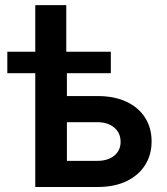

<svg xmlns="http://www.w3.org/2000/svg" viewBox="-20 -748 668 768"><path d="M9.3 -455.1V-541H423.3V-455.1ZM121.1 -541V-727.5H245.1V-541ZM209.5 -363.8H369.6Q438 -363.8 486.3 -340.8Q534.7 -317.9 560.5 -277.1Q586.4 -236.3 586.4 -182.1Q586.4 -128.9 560.5 -87.9Q534.7 -46.9 486.3 -23.4Q438 0 369.6 0H121.1V-541H247.6V-104.5H368.7Q411.1 -104.5 436.8 -125.2Q462.4 -146 462.4 -180.7Q462.4 -216.3 436.8 -237.8Q411.1 -259.3 368.7 -259.3H209.5Z"/></svg>

Font: Inter 17pt SemiBold
Style: Regular
Weight: 600
Version: Version 4.001;git-66647c0bb